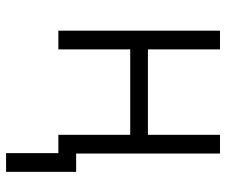

<svg xmlns="http://www.w3.org/2000/svg" viewBox="-77 -508 762 648"><g transform="rotate(90 304.0 -184.0)"><path d="M146.7 -545.5V-302.2H435V-545.5H498.2V0H435V-242.5H146.7V0H83.5V-545.5ZM560 -60V176.5H496.8V-60Z"/></g></svg>

Font: Inter Zeller Light
Style: Regular
Weight: 300
Designer: Rasmus Andersson; Joe Bland
Foundry: zeller
Version: Version 3.015;git-dec3a8cb1